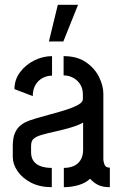

<svg xmlns="http://www.w3.org/2000/svg" viewBox="-20 -778 508 797"><path d="M183 -606 220 -758H304L243 -606ZM195 -1Q145 -1 108.5 -20Q72 -39 52.5 -68Q33 -97 33 -127V-175Q33 -189 36 -206Q39 -223 49.5 -240Q60 -257 84 -270Q100 -278 129 -286.5Q158 -295 191.5 -304Q225 -313 255 -322.5Q285 -332 304.5 -343Q324 -354 324 -366V-386Q324 -411 312.5 -428.5Q301 -446 283 -455.5Q265 -465 244 -465V-545Q300 -545 336.5 -520Q373 -495 391 -458.5Q409 -422 409 -389V-115Q409 -109 413.5 -95.5Q418 -82 436 -82V-1Q405 -1 386 -11Q367 -21 354 -36Q335 -18 305.5 -9.5Q276 -1 245 -1V-81Q267 -81 285 -88.5Q303 -96 314 -113Q325 -130 325 -156V-269Q305 -258 275 -249Q245 -240 213 -233Q181 -226 156 -219Q131 -212 121 -203Q109 -195 109 -172V-146Q109 -123 120 -108.5Q131 -94 150.5 -87.5Q170 -81 195 -81ZM116 -379 40 -408Q40 -447 63 -478Q86 -509 122 -527Q158 -545 196 -545V-464Q175 -464 156.5 -454Q138 -444 127 -425Q116 -406 116 -379Z"/></svg>

Font: Stick No Bills ExtraLight Medium
Style: Regular
Weight: 500
Version: Version 2.000